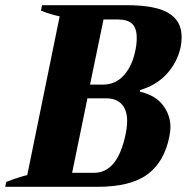

<svg xmlns="http://www.w3.org/2000/svg" viewBox="-49 -720 720 740"><path d="M-25 -19Q37 -42 56 -45L181 -657Q150 -663 109 -679L113 -700H439Q551 -700 601 -669.5Q651 -639 651 -578Q651 -557 647 -537Q634 -480 594.5 -436Q555 -392 491 -373L490 -367Q551 -352 579.5 -314Q608 -276 608 -229Q608 -217 604 -195Q585 -97 520 -48.5Q455 0 327 0H-29ZM349 -394Q396 -394 428.5 -430Q461 -466 473 -527Q478 -550 478 -574Q478 -611 460.5 -628Q443 -645 405 -645H350L298 -394ZM314 -54Q404 -54 435 -202Q441 -231 441 -253Q441 -296 420 -318.5Q399 -341 360 -341H288L229 -54Z"/></svg>

Font: Trirong ExtraBold
Style: Italic
Weight: 800
Italic angle: -12°
Designer: Katatrad Team
Foundry: CadsonDemak
Version: Version 1.001